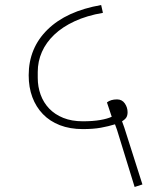

<svg xmlns="http://www.w3.org/2000/svg" viewBox="-20 -706 624 763"><path d="M445 -190 437 -212Q411 -204 381 -198.5Q351 -193 309 -193Q258 -193 218 -208.5Q178 -224 150.5 -252.5Q123 -281 108.5 -320Q94 -359 94 -407Q94 -515 169 -588.5Q244 -662 382 -686L389 -655Q325 -644 276.5 -621.5Q228 -599 195.5 -568Q163 -537 146.5 -499.5Q130 -462 130 -420V-397Q130 -361 141.5 -329.5Q153 -298 175.5 -274.5Q198 -251 231.5 -237.5Q265 -224 309 -224Q349 -224 378 -229Q407 -234 424 -242L405 -299Q420 -311 445 -311Q465 -311 476 -295Q487 -279 487 -260Q487 -248 482.5 -240Q478 -232 465 -224L474 -199L546 27L515 37Z"/></svg>

Font: IBM Plex Sans Devanagari ExtraLight
Style: Regular
Weight: 200
Designer: Mike Abbink, Paul van der Laan, Pieter van Rosmalen, Erin McLaughlin
Foundry: Bold Monday
Version: Version 1.1